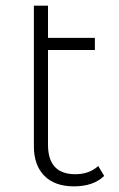

<svg xmlns="http://www.w3.org/2000/svg" viewBox="-20 -656 422 680"><path d="M328 -68 349 -33Q311 4 242 4Q174 4 137 -33.5Q100 -71 100 -138V-636H150V-522H316V-479H150V-143Q150 -39 247 -39Q296 -39 328 -68Z"/></svg>

Font: mBank Light
Style: Regular
Weight: 300
Designer: Julieta Ulanovsky
Foundry: Julieta Ulanovsky
Version: Version 7.200;PS 007.200;hotconv 1.0.88;makeotf.lib2.5.64775